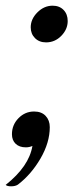

<svg xmlns="http://www.w3.org/2000/svg" viewBox="-30 -509 280 675"><path d="M78 -413Q78 -442 101.5 -465.5Q125 -489 155 -489Q179 -489 193.5 -474Q208 -459 208 -435Q208 -406 185.5 -383Q163 -360 132 -360Q108 -360 93 -375Q78 -390 78 -413ZM84 4Q80 6 74 7.5Q68 9 61 9Q38 9 25 -3.5Q12 -16 12 -37Q12 -70 35 -93.5Q58 -117 90 -117Q116 -117 130.5 -101.5Q145 -86 145 -62Q145 -8 112.5 48Q80 104 33 140Q24 146 9 146Q-5 146 -10 141Q72 76 84 4Z"/></svg>

Font: K2D Light
Style: Italic
Weight: 300
Italic angle: -10°
Designer: Katatrad Aksorn Co.,Ltd.
Foundry: Cadson Demak Co.,Ltd.
Version: Version 1.000; ttfautohint (v1.6)